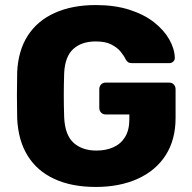

<svg xmlns="http://www.w3.org/2000/svg" viewBox="-20 -730 760 760"><path d="M359 10Q264 10 195.5 -21.5Q127 -53 89.5 -113.5Q52 -174 48 -261Q47 -304 47 -352.5Q47 -401 48 -445Q52 -530 90 -589Q128 -648 197 -679Q266 -710 359 -710Q434 -710 492 -691.5Q550 -673 589.5 -642Q629 -611 650 -574Q671 -537 672 -501Q672 -492 665.5 -486Q659 -480 650 -480H504Q493 -480 487.5 -483.5Q482 -487 478 -494Q471 -509 457.5 -525.5Q444 -542 420.5 -554Q397 -566 359 -566Q303 -566 270 -536Q237 -506 234 -440Q231 -354 234 -266Q237 -196 271 -165Q305 -134 362 -134Q399 -134 428.5 -147Q458 -160 475 -187.5Q492 -215 492 -258V-277H398Q387 -277 380 -284.5Q373 -292 373 -303V-377Q373 -388 380 -395.5Q387 -403 398 -403H650Q661 -403 668 -395.5Q675 -388 675 -377V-263Q675 -177 636 -116Q597 -55 525.5 -22.5Q454 10 359 10Z"/></svg>

Font: Rubik Light
Style: Bold
Weight: 700
Version: Version 2.104